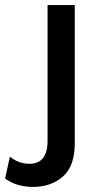

<svg xmlns="http://www.w3.org/2000/svg" viewBox="-104 -520 398 755"><path d="M190 -500V44Q190 133 143.5 174Q97 215 26 215Q-39 215 -84 182L-65 96Q-31 124 12 124Q83 124 83 34V-500Z"/></svg>

Font: Elaine Sans Medium
Style: Regular
Weight: 500
Designer: Wei Huang
Foundry: Wei Huang
Version: Version 2.001;PS 002.001;hotconv 1.0.88;makeotf.lib2.5.64775